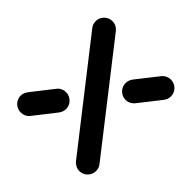

<svg xmlns="http://www.w3.org/2000/svg" viewBox="-140 -644 769 769"><g transform="rotate(45 244.0 -259.5)"><path d="M148.9 -185.9Q161.9 -185.9 172.8 -179.4Q183.7 -173 190.2 -162Q196.7 -151.1 196.7 -138.1Q196.7 -122.6 186.3 -108.5L115.2 -17.8Q108.5 -9.3 98.7 -4.6Q88.9 0 77.8 0Q64.8 0 53.9 -6.3Q43 -12.6 36.5 -23.5Q30 -34.4 30 -47.4Q30 -63 40.7 -77.4L111.5 -167.8Q117.8 -176.3 127.8 -181.1Q137.8 -185.9 148.9 -185.9ZM31.5 -471.1Q31.5 -483.7 37.8 -494.6Q44.1 -505.6 55 -512Q65.9 -518.5 78.9 -518.5Q90.4 -518.5 100 -513.7Q109.6 -508.9 116.3 -500.4L446.7 -77.4Q457 -64.8 457 -47.8Q457 -34.8 450.7 -23.9Q444.4 -13 433.5 -6.5Q422.6 0 409.6 0Q398.5 0 388.9 -5Q379.3 -10 372.6 -18.1L41.9 -441.1Q31.5 -453.7 31.5 -471.1ZM410 -518.5Q423 -518.5 433.9 -512.2Q444.8 -505.9 451.3 -495Q457.8 -484.1 457.8 -471.1Q457.8 -454.4 447.4 -441.1L376.3 -350.7Q369.6 -342.2 360 -337.4Q350.4 -332.6 338.9 -332.6Q325.9 -332.6 315 -339.1Q304.1 -345.6 297.8 -356.5Q291.5 -367.4 291.5 -380.4Q291.5 -396.3 301.5 -410L372.6 -500.4Q379.3 -508.9 389.1 -513.7Q398.9 -518.5 410 -518.5Z"/></g></svg>

Font: 26F Galaxy Hebrew Extra Bold
Style: Regular
Weight: 800
Designer: C₂₉H₂₅N₃O₅
Version: Version 1.000